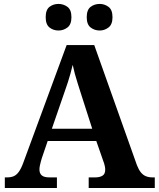

<svg xmlns="http://www.w3.org/2000/svg" viewBox="-20 -939 793 959"><path d="M4.1 0V-53H16.1Q34.4 -53 48.1 -58.7Q61.8 -64.4 73.6 -80.3Q85.3 -96.1 96.2 -125.8L312.9 -714H450.7L663.9 -114.1Q672.5 -92 683.2 -78.5Q694 -64.9 708.4 -59Q722.9 -53 741.3 -53H753.1V0H423V-53H455.9Q477.8 -53 491.6 -61.3Q505.5 -69.6 505.5 -91.2Q505.5 -99.5 503.9 -107.3Q502.3 -115.1 500.2 -122.5Q498.1 -129.9 495.7 -135.1L460.9 -234.9H218.2L188.9 -149.1Q186.5 -141.1 183.7 -130.8Q180.8 -120.4 178.9 -110.5Q177 -100.5 177 -92.2Q177 -73 188.6 -63Q200.2 -53 226.2 -53H264.3V0ZM239 -296H440.6L381.5 -480.2Q374.4 -503.3 367.2 -525.4Q360.1 -547.4 354 -569.8Q348 -592.2 343.1 -615Q338.1 -592.8 331.9 -571.4Q325.7 -550.1 319.2 -528.8Q312.6 -507.5 304.1 -484.6ZM478.2 -786.6Q452.1 -786.6 432.7 -801.7Q413.2 -816.8 413.2 -853Q413.2 -890.2 432.7 -904.8Q452.1 -919.4 478.2 -919.4Q502.1 -919.4 522 -904.8Q541.9 -890.2 541.9 -853Q541.9 -816.8 522 -801.7Q502.1 -786.6 478.2 -786.6ZM271.9 -786.6Q246.4 -786.6 227.3 -801.7Q208.2 -816.8 208.2 -853Q208.2 -890.2 227.3 -904.8Q246.4 -919.4 271.9 -919.4Q297 -919.4 316.9 -904.8Q336.8 -890.2 336.8 -853Q336.8 -816.8 316.9 -801.7Q297 -786.6 271.9 -786.6Z"/></svg>

Font: Noto Serif Ethiopic
Style: Regular
Weight: 400
Designer: Monotype Design Team
Foundry: Monotype Imaging Inc.
Version: Version 2.102